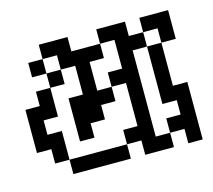

<svg xmlns="http://www.w3.org/2000/svg" viewBox="-59 -391 512 461"><g transform="rotate(-15 196.5 -160.5)"><path d="M0 -178.6V-71.4H35.7V-35.7H71.4V-107.1H35.7V-142.9H71.4V-214.3H35.7V-178.6ZM71.4 -35.7V0H214.3V-35.7ZM250 -35.7V0H321.4V-35.7H285.7V-250H321.4V-285.7H285.7V-321.4H214.3V-285.7H250V-214.3H214.3V-178.6H250V-71.4H214.3V-35.7ZM357.1 -35.7V0H392.9V-142.9H357.1V-250H321.4V-107.1H357.1V-71.4H321.4V-35.7ZM107.1 -178.6V-71.4H142.9V-107.1H178.6V-142.9H214.3V-178.6H178.6V-250H214.3V-285.7H142.9V-321.4H71.4V-285.7H107.1V-250H142.9V-178.6ZM35.7 -285.7V-250H71.4V-285.7ZM71.4 -250V-214.3H107.1V-250ZM321.4 -321.4V-285.7H357.1V-250H392.9V-321.4Z"/></g></svg>

Font: Gossip Low Pixel
Style: Regular
Weight: 500
Width: 3
Designer: Deborah Khodanovich
Version: Version 1.001;Glyphs 3.3.1 (3343)